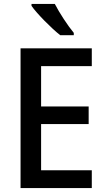

<svg xmlns="http://www.w3.org/2000/svg" viewBox="-20 -961 541 981"><path d="M260 -941H141V-931C168 -892 244 -815 288 -781H357V-793C327 -829 283 -896 260 -941ZM449 0V-91H190V-327H433V-417H190V-623H449V-714H85V0Z"/></svg>

Font: Noto Sans Myanmar UI SemiCondensed Medium
Style: Regular
Weight: 500
Width: 4
Designer: Monotype Design Team
Foundry: Monotype Imaging Inc.
Version: Version 2.103